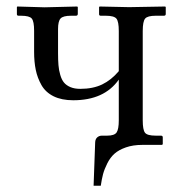

<svg xmlns="http://www.w3.org/2000/svg" viewBox="-20 -451 557 599"><path d="M425.3 -75.7Q425.3 -45.9 432.4 -36.9Q439.5 -27.8 465.8 -27.8H481.9Q487.8 -27.8 487.8 -22.5V-1.5L485.8 1H424.3Q395 1 372.8 8.8Q350.6 16.6 337.4 28.3Q324.2 40 314.9 58.3Q305.7 76.7 301.5 92.3Q297.4 107.9 294.4 128.4H272L276.9 -6.8Q277.3 -17.1 283.4 -22.5Q289.6 -27.8 297.9 -27.8H314.5Q336.9 -27.8 343.8 -37.8Q350.6 -47.9 350.6 -75.7V-202.6Q305.2 -138.2 208.5 -138.2Q172.4 -138.2 147.2 -150.6Q122.1 -163.1 109.4 -185.5Q96.7 -208 91.6 -232.9Q86.4 -257.8 86.4 -289.6V-355Q86.4 -384.3 79.1 -393.1Q71.8 -401.9 45.9 -401.9H38.1Q32.7 -401.9 32.7 -406.7V-428.7L33.7 -430.7L119.1 -428.2L221.2 -430.7L222.7 -428.7V-407.7Q222.7 -401.9 216.8 -401.9H201.7Q176.8 -401.9 168.9 -393.3Q161.1 -384.8 161.1 -360.4V-285.6Q161.1 -263.2 162.4 -247.8Q163.6 -232.4 168 -217.3Q172.4 -202.1 179.7 -193.4Q187 -184.6 199.7 -179.2Q212.4 -173.8 230.5 -173.8Q270 -173.8 298.6 -187.5Q327.1 -201.2 350.6 -229V-354Q350.6 -383.8 343.3 -392.8Q335.9 -401.9 310.1 -401.9H294.4Q289.1 -401.9 289.1 -406.7V-428.7L290.5 -430.7L382.8 -428.7L495.6 -430.7L497.1 -428.7V-407.2Q497.1 -401.9 491.2 -401.9H465.8Q440.4 -401.9 432.9 -393.1Q425.3 -384.3 425.3 -354Z"/></svg>

Font: Libertinage
Style: b
Weight: 400
Designer: OSP
Foundry: OSP
Version: Version 1.0; 2008; OFL relea